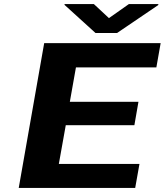

<svg xmlns="http://www.w3.org/2000/svg" viewBox="-20 -923 809 943"><path d="M640 -308 660 -423H323L353 -592H748L769 -711H197L72 0H644L665 -118H269L303 -308ZM515 -834 441 -903H297V-899L449 -761H555L757 -898L758 -903H613Z"/></svg>

Font: Asimov
Style: XWidIt
Weight: 500
Designer: Google
Version: Version 2.000980; 2014